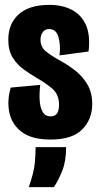

<svg xmlns="http://www.w3.org/2000/svg" viewBox="-20 -560 407 787"><path d="M187 12Q111 12 70 -18.5Q29 -49 18.5 -98Q8 -147 24 -201L145 -212Q141 -180 142.5 -150.5Q144 -121 154.5 -102Q165 -83 188 -83Q222 -83 222 -130Q222 -173 194.5 -196.5Q167 -220 128 -242Q103 -257 76.5 -276Q50 -295 32 -324Q14 -353 14 -397Q14 -463 57 -501.5Q100 -540 182 -540Q235 -540 274 -520Q313 -500 332 -458Q351 -416 343 -349L224 -333Q229 -376 219.5 -408.5Q210 -441 181 -441Q165 -441 155.5 -428.5Q146 -416 146 -397Q146 -367 168.5 -349Q191 -331 222 -314Q254 -297 285 -273.5Q316 -250 337 -216Q358 -182 358 -133Q358 -71 317 -29.5Q276 12 187 12ZM98 207Q119 147 122.5 110Q126 73 126 43H251Q251 101 235 140.5Q219 180 201 207Z"/></svg>

Font: Bricolage Grotesque 48pt Condensed Bricolage Grotesque 48pt Condensed Regular
Style: Bold
Weight: 700
Width: 3
Designer: Mathieu Triay
Foundry: Atelier Triay
Version: Version 1.000; ttfautohint (v1.8.4.7-5d5b);gftools[0.9.32]